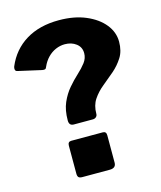

<svg xmlns="http://www.w3.org/2000/svg" viewBox="-113 -834 767 916"><g transform="rotate(-15 271.0 -376.0)"><path d="M346 -27Q346 0 315 0H180Q166 0 161 -5.5Q156 -11 156 -23V-161Q156 -181 173 -181H329Q346 -181 346 -162ZM11 -569Q2 -571 0.5 -578.5Q-1 -586 2 -594Q34 -670 101 -711Q168 -752 264 -752Q340 -752 396.5 -728Q453 -704 484.5 -665Q516 -626 516 -579Q516 -533 496 -501.5Q476 -470 447.5 -445.5Q419 -421 390 -397.5Q361 -374 341.5 -345Q322 -316 322 -274Q322 -265 315.5 -259Q309 -253 299 -253H205Q182 -253 182 -279Q182 -330 198 -366.5Q214 -403 237.5 -430.5Q261 -458 285 -480Q309 -502 325 -523Q341 -544 341 -569Q341 -599 318 -616.5Q295 -634 262 -634Q239 -634 217 -624.5Q195 -615 177.5 -597Q160 -579 149 -554Q146 -545 141 -543Q136 -541 126 -543Z"/></g></svg>

Font: Libre Franklin ExtraBold
Style: Regular
Weight: 800
Designer: Pablo Impallari, Rodrigo Fuenzalida, Nhung Nguyen
Foundry: Impallari Type
Version: Version 3.000